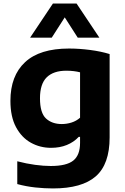

<svg xmlns="http://www.w3.org/2000/svg" viewBox="-20 -828 700 1078"><path d="M277.5 230Q229.5 230 178.2 224.5Q127 219 77 205.5V77.5Q128.5 91 177 97.5Q225.5 104 265 104Q353.5 104 391.5 73.5Q429.5 43 429.5 -25.5V-59.5H422Q394.5 -30 355.2 -14Q316 2 266.5 2Q205 2 153.2 -26.8Q101.5 -55.5 70 -114Q38.5 -172.5 38.5 -262Q38.5 -402.5 120.8 -479Q203 -555.5 367.5 -555.5Q424.5 -555.5 485.8 -547.5Q547 -539.5 595.5 -524.5V-56.5Q595.5 94 517.8 162Q440 230 277.5 230ZM327 -131.5Q354.5 -131.5 381.5 -140Q408.5 -148.5 429.5 -167V-422Q414.5 -426 394.8 -428.5Q375 -431 352.5 -431Q280 -431 242.2 -393.8Q204.5 -356.5 204.5 -276Q204.5 -194 238.2 -162.8Q272 -131.5 327 -131.5ZM149 -616.5 277 -808H410L538 -616.5H416.5L343.5 -730.5L270.5 -616.5Z"/></svg>

Font: Encode Sans SmExp
Style: Bold
Weight: 700
Width: 6
Designer: Multiple Designers
Foundry: Impallari Type
Version: Version 3.002; ttfautohint (v1.8.3) -l 8 -r 50 -G 200 -x 14 